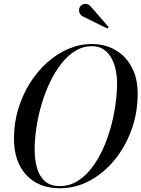

<svg xmlns="http://www.w3.org/2000/svg" viewBox="-20 -995 755 1025"><path d="M300 10Q185 10 119.8 -61.5Q54.5 -133 54.5 -255Q54.5 -337 77 -412Q99.5 -487 139.2 -550.5Q179 -614 231.5 -661Q284 -708 344.8 -734Q405.5 -760 469.5 -760Q541 -760 596.5 -727.8Q652 -695.5 683.5 -636Q715 -576.5 715 -495Q715 -392.5 681.8 -301.2Q648.5 -210 590.8 -140Q533 -70 458.2 -30Q383.5 10 300 10ZM300 -1.5Q348.5 -1.5 390 -26Q431.5 -50.5 465.5 -93.2Q499.5 -136 525.5 -191Q551.5 -246 569.2 -308.2Q587 -370.5 596 -433.5Q605 -496.5 605 -554.5Q605 -585.5 598.2 -619.2Q591.5 -653 576.2 -682.2Q561 -711.5 534.8 -730Q508.5 -748.5 469.5 -748.5Q423.5 -748.5 383 -724Q342.5 -699.5 308.8 -656.8Q275 -614 248.2 -559Q221.5 -504 203 -441.8Q184.5 -379.5 174.8 -316.5Q165 -253.5 165 -195.5Q165 -144.5 177 -100.2Q189 -56 218.5 -28.8Q248 -1.5 300 -1.5ZM552.5 -843 419.5 -908.5Q411.5 -913.5 406.8 -921.8Q402 -930 401.8 -939.8Q401.5 -949.5 406 -957.5Q409.5 -963.5 415.8 -968Q422 -972.5 429.8 -974Q437.5 -975.5 445.8 -973Q454 -970.5 462 -963L560 -851Z"/></svg>

Font: Bodoni Moda 18pt
Style: Italic
Weight: 400
Italic angle: -13°
Designer: Owen Earl
Foundry: indestructible type
Version: Version 2.005